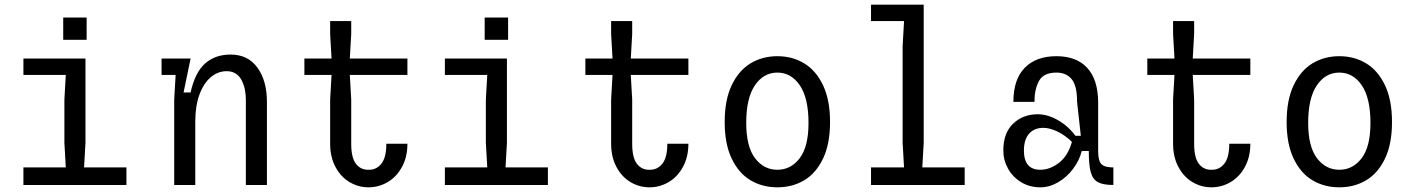

<svg xmlns="http://www.w3.org/2000/svg" viewBox="-20 -790 6040 820"><path d="M80 -75H261L255 -180V-365L261 -470H80V-540H345V-180L339 -75H520V0H80ZM250 -715H350V-620H250Z M724 -364 730 -469V-470H670V-540H794L764 -395H794Q813 -481 856 -519Q899 -557 965 -557Q1039 -557 1079.5 -501Q1120 -445 1120 -355V0H1030V-355Q1031 -414 1010.5 -450Q990 -486 948 -486Q911 -486 880.5 -460.5Q850 -435 832 -386.5Q814 -338 814 -272V0H724Z M1630 -176H1720Q1720 -120 1697 -77.5Q1674 -35 1636 -12.5Q1598 10 1554 10Q1510 10 1472.5 -12.5Q1435 -35 1412.5 -77.5Q1390 -120 1390 -176V-365L1396 -470H1280V-540H1396L1390 -645V-700H1480V-645L1474 -540H1720V-470H1474L1480 -365V-176Q1480 -116 1500.5 -90Q1521 -64 1554 -65Q1587 -64 1608.5 -90.5Q1630 -117 1630 -176Z M1880 -75H2061L2055 -180V-365L2061 -470H1880V-540H2145V-180L2139 -75H2320V0H1880ZM2050 -715H2150V-620H2050Z M2830 -176H2920Q2920 -120 2897 -77.5Q2874 -35 2836 -12.5Q2798 10 2754 10Q2710 10 2672.5 -12.5Q2635 -35 2612.5 -77.5Q2590 -120 2590 -176V-365L2596 -470H2480V-540H2596L2590 -645V-700H2680V-645L2674 -540H2920V-470H2674L2680 -365V-176Q2680 -116 2700.5 -90Q2721 -64 2754 -65Q2787 -64 2808.5 -90.5Q2830 -117 2830 -176Z M3300 -480Q3241 -480 3204 -425.5Q3167 -371 3167 -265Q3167 -164 3204.5 -114.5Q3242 -65 3300 -65Q3358 -65 3395.5 -114.5Q3433 -164 3433 -265Q3433 -371 3396 -425.5Q3359 -480 3300 -480ZM3300 -550Q3364 -550 3414.5 -519.5Q3465 -489 3495 -426Q3525 -363 3525 -269Q3525 -175 3495 -112.5Q3465 -50 3414.5 -20Q3364 10 3300 10Q3236 10 3185.5 -20Q3135 -50 3105 -112.5Q3075 -175 3075 -269Q3075 -363 3105 -426Q3135 -489 3185.5 -519.5Q3236 -550 3300 -550Z M3841 -699V-700H3700V-770H3925V-180L3919 -75H4100V0H3700V-75H3841L3835 -180V-594Z M4265 -147Q4265 -222 4307 -262Q4349 -302 4412 -302Q4454 -302 4498 -277Q4542 -252 4573 -210H4596L4580 -355Q4580 -425 4556.5 -452.5Q4533 -480 4492 -480Q4437 -480 4417.5 -444.5Q4398 -409 4398 -355H4308Q4308 -451 4356.5 -500.5Q4405 -550 4492 -550Q4577 -550 4623 -500.5Q4669 -451 4670 -355V-145Q4670 -104 4683.5 -89.5Q4697 -75 4735 -75V0Q4691 0 4669 -12Q4647 -24 4638.5 -54.5Q4630 -85 4630 -145H4600Q4590 -105 4563 -69Q4536 -33 4499 -11.5Q4462 10 4423 10Q4377 10 4341 -12Q4305 -34 4285 -70Q4265 -106 4265 -147ZM4423 -65Q4464 -65 4502.5 -94.5Q4541 -124 4558 -184Q4527 -214 4494.5 -229Q4462 -244 4436 -244Q4397 -244 4375 -219Q4353 -194 4353 -147Q4353 -65 4423 -65Z M5230 -176H5320Q5320 -120 5297 -77.5Q5274 -35 5236 -12.5Q5198 10 5154 10Q5110 10 5072.5 -12.5Q5035 -35 5012.5 -77.5Q4990 -120 4990 -176V-365L4996 -470H4880V-540H4996L4990 -645V-700H5080V-645L5074 -540H5320V-470H5074L5080 -365V-176Q5080 -116 5100.5 -90Q5121 -64 5154 -65Q5187 -64 5208.5 -90.5Q5230 -117 5230 -176Z M5700 -480Q5641 -480 5604 -425.5Q5567 -371 5567 -265Q5567 -164 5604.5 -114.5Q5642 -65 5700 -65Q5758 -65 5795.5 -114.5Q5833 -164 5833 -265Q5833 -371 5796 -425.5Q5759 -480 5700 -480ZM5700 -550Q5764 -550 5814.5 -519.5Q5865 -489 5895 -426Q5925 -363 5925 -269Q5925 -175 5895 -112.5Q5865 -50 5814.5 -20Q5764 10 5700 10Q5636 10 5585.5 -20Q5535 -50 5505 -112.5Q5475 -175 5475 -269Q5475 -363 5505 -426Q5535 -489 5585.5 -519.5Q5636 -550 5700 -550Z"/></svg>

Font: Sligoil Micro
Style: Regular
Weight: 400
Designer: Ariel Martín Pérez
Foundry: Igor Stepanchenko
Version: Version 1.001